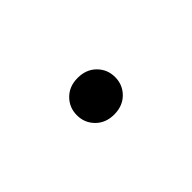

<svg xmlns="http://www.w3.org/2000/svg" viewBox="-0 -373 600 600"><g transform="rotate(45 300.0 -72.5)"><path d="M219 -72Q219 -110 242.5 -133.5Q266 -157 300 -157Q334 -157 357.5 -133.5Q381 -110 381 -72Q381 -35 357.5 -11.5Q334 12 300 12Q266 12 242.5 -11.5Q219 -35 219 -72Z"/></g></svg>

Font: Office Code Pro
Style: Regular
Weight: 400
Designer: Nathan Rutzky & Paul D. Hunt
Foundry: Adobe Systems Incorporated
Version: Version 1.004